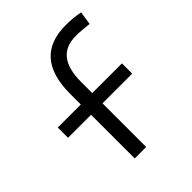

<svg xmlns="http://www.w3.org/2000/svg" viewBox="-205 -869 996 996"><g transform="rotate(-45 293.0 -371.0)"><path d="M206.1 0V-320.3H37.1V-395.5H206.1V-473.6Q206.1 -742.2 441.4 -742.2Q495.6 -742.2 544.9 -732.4L534.2 -658.7Q479 -665.5 438.5 -665.5Q290 -665.5 290 -478.5V-395.5H507.8V-320.3H290V0Z"/></g></svg>

Font: CaskaydiaMono NF SemiLight
Style: Regular
Weight: 350
Designer: Aaron Bell
Foundry: Saja Typeworks
Version: Version 2111.001; ttfautohint (v1.8.4);Nerd Fonts 3.1.1